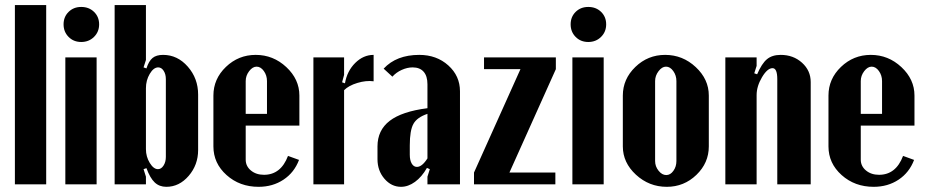

<svg xmlns="http://www.w3.org/2000/svg" viewBox="-20 -719 3607 749"><path d="M38.1 0V-699.2H160.2V0Z M296.9 -691.9Q327.1 -691.9 346.9 -672.6Q366.7 -653.3 366.7 -624Q366.7 -594.7 346.7 -575Q326.7 -555.2 296.9 -555.2Q267.1 -555.2 247.6 -575Q228 -594.7 228 -624Q228 -653.3 247.6 -672.6Q267.1 -691.9 296.9 -691.9ZM234.9 -495.1H356.9V0H234.9Z M549.3 -29.8V0H427.2V-699.2H549.3V-484.9L540 -456.1L551.3 -452.1Q560.5 -481 575.2 -492.9Q589.8 -504.9 616.2 -504.9Q672.4 -504.9 712.6 -459Q752.9 -413.1 752.9 -350.1V-133.8Q752.9 -75.7 716.1 -33Q679.2 9.8 628.9 9.8Q601.6 9.8 583.5 -7.3Q565.4 -24.4 551.3 -63L540 -59.1ZM549.3 -375V-137.2Q549.3 -107.9 564.2 -83.5Q579.1 -59.1 596.2 -59.1Q608.9 -59.1 617.9 -73Q627 -86.9 627 -106.9V-410.2Q627 -429.7 618.4 -442.9Q609.9 -456.1 597.2 -456.1Q579.1 -456.1 564.2 -430.9Q549.3 -405.8 549.3 -375Z M812.5 -346.2Q812.5 -411.1 861.3 -458Q910.2 -504.9 977.5 -504.9Q1045.9 -504.9 1096.9 -457.3Q1147.9 -409.7 1147.9 -346.2V-229H938.5V-96.2Q938.5 -70.8 958.7 -54Q979 -37.1 1009.8 -37.1Q1075.7 -37.1 1103.5 -110.8L1146.5 -95.2Q1127.9 -45.9 1085.9 -18.1Q1043.9 9.8 988.8 9.8Q915 9.8 863.8 -36.1Q812.5 -82 812.5 -147.9ZM938.5 -274.9H1021.5V-402.8Q1021.5 -424.8 1009.3 -441.9Q997.1 -459 981 -459Q965.3 -459 951.9 -441.4Q938.5 -423.8 938.5 -402.8Z M1202.6 -495.1H1322.3V-426.8L1314.5 -397.9L1325.7 -394Q1334 -441.9 1365.7 -473.4Q1397.5 -504.9 1437.5 -504.9V-401.9Q1408.2 -405.8 1374.3 -395.5Q1340.3 -385.3 1322.3 -367.2V0H1202.6Z M1452.6 -98.1V-147.9Q1452.6 -210.9 1500.2 -247.6Q1547.9 -284.2 1647.5 -296.9V-390.1Q1647.5 -422.4 1632.6 -439.2Q1617.7 -456.1 1589.8 -456.1Q1568.8 -456.1 1547.1 -446.3Q1525.4 -436.5 1510.7 -419.9L1476.6 -451.2Q1526.4 -504.9 1615.7 -504.9Q1683.1 -504.9 1728.8 -463.9Q1774.4 -422.9 1774.4 -362.8V0H1647.5V-29.8L1656.7 -59.1L1645.5 -64Q1625.5 -28.8 1598.9 -9.5Q1572.3 9.8 1544.4 9.8Q1506.8 9.8 1479.7 -21.7Q1452.6 -53.2 1452.6 -98.1ZM1606.4 -67.9Q1626.5 -67.9 1647.5 -101.1V-274.9Q1606.9 -261.2 1592.8 -235.8Q1578.6 -210.4 1578.6 -151.9V-115.2Q1578.6 -93.8 1586.2 -80.8Q1593.8 -67.9 1606.4 -67.9Z M2146.5 0H1829.1V-45.9L2010.3 -449.2H1868.2V-495.1H2148.4V-449.2L1967.3 -45.9H2146.5Z M2274.9 -691.9Q2305.2 -691.9 2325 -672.6Q2344.7 -653.3 2344.7 -624Q2344.7 -594.7 2324.7 -575Q2304.7 -555.2 2274.9 -555.2Q2245.1 -555.2 2225.6 -575Q2206.1 -594.7 2206.1 -624Q2206.1 -653.3 2225.6 -672.6Q2245.1 -691.9 2274.9 -691.9ZM2212.9 -495.1H2335V0H2212.9Z M2574.7 -504.9Q2643.1 -504.9 2694.1 -457.3Q2745.1 -409.7 2745.1 -346.2V-147.9Q2745.1 -83.5 2696.8 -36.9Q2648.4 9.8 2581.1 9.8Q2512.2 9.8 2460.9 -37.4Q2409.7 -84.5 2409.7 -147.9V-346.2Q2409.7 -410.6 2458.5 -457.8Q2507.3 -504.9 2574.7 -504.9ZM2578.1 -459Q2562.5 -459 2549.1 -441.4Q2535.6 -423.8 2535.6 -402.8V-90.8Q2535.6 -69.8 2549.1 -53Q2562.5 -36.1 2579.1 -36.1Q2595.2 -36.1 2606.9 -52.5Q2618.7 -68.8 2618.7 -90.8V-402.8Q2618.7 -424.8 2606.4 -441.9Q2594.2 -459 2578.1 -459Z M2933.6 -429.2Q2951.7 -471.2 2971.9 -488Q2992.2 -504.9 3025.4 -504.9Q3074.7 -504.9 3108.6 -474.4Q3142.6 -443.8 3142.6 -398.9V0H3012.2V-410.2Q3012.2 -453.1 2993.7 -453.1Q2973.6 -453.1 2952.6 -417.7Q2931.6 -382.3 2931.6 -348.1V0H2809.6V-495.1H2931.6V-461.9L2922.4 -433.1Z M3211.9 -346.2Q3211.9 -411.1 3260.7 -458Q3309.6 -504.9 3377 -504.9Q3445.3 -504.9 3496.3 -457.3Q3547.4 -409.7 3547.4 -346.2V-229H3337.9V-96.2Q3337.9 -70.8 3358.2 -54Q3378.4 -37.1 3409.2 -37.1Q3475.1 -37.1 3502.9 -110.8L3545.9 -95.2Q3527.3 -45.9 3485.4 -18.1Q3443.4 9.8 3388.2 9.8Q3314.5 9.8 3263.2 -36.1Q3211.9 -82 3211.9 -147.9ZM3337.9 -274.9H3420.9V-402.8Q3420.9 -424.8 3408.7 -441.9Q3396.5 -459 3380.4 -459Q3364.7 -459 3351.3 -441.4Q3337.9 -423.8 3337.9 -402.8Z"/></svg>

Font: Moniqa Black Paragraph
Style: Regular
Weight: 900
Designer: Rajesh Rajput
Foundry: Rajesh Rajput
Version: Version 1.000